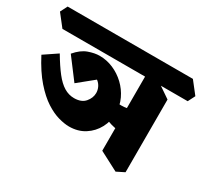

<svg xmlns="http://www.w3.org/2000/svg" viewBox="-207 -889 1244 1155"><g transform="rotate(30 415.0 -312.0)"><path d="M327 -49Q296 -49 254 -60.5Q212 -72 164.5 -102.5Q117 -133 66.5 -190.5Q16 -248 -32 -340L60 -402Q99 -336 132 -294Q165 -252 198 -232Q231 -212 268 -212Q319 -212 344 -241.5Q369 -271 369 -305Q369 -325 360.5 -343.5Q352 -362 336 -375Q320 -388 296 -390L381 -417L226 -291L118 -434Q157 -480 199 -495Q241 -510 276 -510Q325 -510 370.5 -490.5Q416 -471 452.5 -436.5Q489 -402 510.5 -356.5Q532 -311 532 -259Q532 -204 506.5 -156Q481 -108 435 -78.5Q389 -49 327 -49ZM649 -182Q616 -171 567.5 -181Q519 -191 470 -217.5Q421 -244 383 -280L398 -344Q441 -327 489 -319.5Q537 -312 579 -320Q621 -328 646 -357ZM706 46 574 -23V-599L640 -568L760 -486V19ZM0 -538 -65 -621 -40 -670H830L895 -587L870 -538Z"/></g></svg>

Font: Eczar ExtraBold
Style: Regular
Weight: 800
Designer: Vaibhav Singh
Foundry: Rosetta Type Foundry
Version: Version 2.000